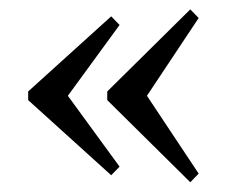

<svg xmlns="http://www.w3.org/2000/svg" viewBox="-20 -444 480 403"><path d="M39.1 -233.9V-252L213.4 -409.7L231 -391.6L122.6 -243.2V-242.7L231 -94.2L213.4 -76.2ZM205.1 -233.9V-252L379.4 -424.3L397 -406.2L288.6 -243.2V-242.7L397 -79.6L379.4 -61.5Z"/></svg>

Font: Vidaloka
Style: Regular
Weight: 400
Designer: Cyreal (www.cyreal.org)
Foundry: Cyreal (www.cyreal.org)
Version: Version 1.011